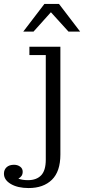

<svg xmlns="http://www.w3.org/2000/svg" viewBox="-87 -747 432 973"><path d="M31 -587 138 -727H212L319 -587H260L171 -685L83 -587ZM-16 88Q2 88 15 97.5Q28 107 28 123Q28 136 22 144.5Q16 153 6 158Q25 166 55 166Q98 166 121.5 141.5Q145 117 145 62V-468H62V-510H219V36Q219 122 176 164Q133 206 58 206Q3 206 -32 185.5Q-67 165 -67 133Q-67 113 -53.5 100.5Q-40 88 -16 88Z"/></svg>

Font: Montagu Slab 16pt Light
Style: Regular
Weight: 300
Designer: Florian Karsten
Foundry: Florian Karsten
Version: Version 1.000; ttfautohint (v1.8.3)